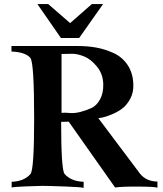

<svg xmlns="http://www.w3.org/2000/svg" viewBox="-20 -917 798 939"><path d="M484 -897 367 -731H278L163 -897H216L323 -804L429 -897ZM750 1Q739 -4 657 -4.5Q575 -5 543 0L316 -322L279 -321Q279 -86 296 -66Q328 -30 389 -28V2Q380 -2 297 -5Q214 -8 187 -8Q169 -8 107.5 -5.5Q46 -3 37 0V-28Q98 -30 129 -66Q147 -87 147 -337Q147 -607 129 -633Q106 -662 36 -665V-692H360Q408 -692 450 -684.5Q492 -677 534.5 -658Q577 -639 603.5 -600Q630 -561 632 -506Q634 -465 616.5 -433Q599 -401 575 -384Q551 -367 523 -356Q495 -345 480 -342Q465 -339 461 -339L666 -66Q696 -30 750 -29ZM485 -505Q484 -555 454 -591.5Q424 -628 391.5 -641Q359 -654 334 -654L281 -653V-365Q295 -367 319.5 -364.5Q344 -362 373 -369.5Q402 -377 427 -388.5Q452 -400 469 -430.5Q486 -461 485 -505Z"/></svg>

Font: GFS Artemisia
Style: Bold
Weight: 700
Designer: Designed by Takis Katsoulidis.
Foundry: Designed by Takis Katsoulidis.
Version: Version 1.0